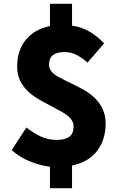

<svg xmlns="http://www.w3.org/2000/svg" viewBox="-20 -872 649 1018"><path d="M120 -196Q155 -168 195 -149Q235 -130 281 -130Q321 -130 345.5 -145.5Q370 -161 370 -203Q370 -218 362 -232Q348 -256 315.5 -274.5Q283 -293 245 -313Q214 -329 183 -347Q152 -365 127 -389Q102 -413 86.5 -445Q71 -477 71 -519Q71 -605 117 -661Q163 -717 245 -734V-852H362V-736Q417 -728 458 -702.5Q499 -677 532 -642L444 -540Q417 -564 387.5 -580Q358 -596 321 -596Q283 -596 261.5 -580.5Q240 -565 240 -527Q240 -516 245 -506Q256 -482 289 -464.5Q322 -447 362 -428Q393 -413 425 -395Q457 -377 482.5 -352.5Q508 -328 524 -294.5Q540 -261 540 -215Q540 -133 496 -73.5Q452 -14 362 6V126H245V12Q194 6 139 -16Q84 -38 42 -76Z"/></svg>

Font: Kinto Sans Black
Style: Regular
Weight: 900
Designer: Authors: Ryoko NISHIZUKA  (kana & ideographs); Paul D. Hunt (Latin, Greek & Cyrillic); Wenlong ZHANG  (bopomofo); Sandol
Foundry: Adobe Systems Incorporated, ookami Inc.
Version: Version 0.001